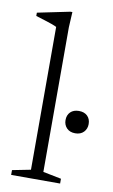

<svg xmlns="http://www.w3.org/2000/svg" viewBox="-83 -765 476 809"><g transform="rotate(10 154.5 -360.0)"><path d="M156 -36 234 -20.5V0H24.5V-20.5L103 -36V-647Q96.5 -650.5 82.8 -655.5Q69 -660.5 50.5 -666.2Q32 -672 12.5 -678V-692L151 -720.5H159.5L156 -654.5ZM259.5 -219.5Q236.5 -219.5 223.2 -233.2Q210 -247 210 -267.5Q210 -289 223.2 -302Q236.5 -315 259.5 -315Q282.5 -315 295.8 -302Q309 -289 309 -267.5Q309 -247 295.8 -233.2Q282.5 -219.5 259.5 -219.5Z"/></g></svg>

Font: Newsreader Light
Style: Regular
Weight: 300
Designer: Hugues Gentile
Foundry: Production Type
Version: Version 1.003